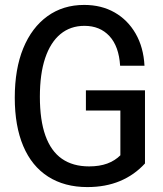

<svg xmlns="http://www.w3.org/2000/svg" viewBox="-20 -750 663 780"><path d="M335 10Q242 10 175.5 -32.5Q109 -75 74.5 -156.5Q40 -238 40 -353Q40 -470 74.5 -554Q109 -638 172.5 -684Q236 -730 322 -730Q392 -730 445.5 -699.5Q499 -669 531 -613.5Q563 -558 567 -483H468Q463 -562 424.5 -603.5Q386 -645 323 -645Q266 -645 225.5 -611.5Q185 -578 163.5 -514Q142 -450 142 -357Q142 -262 164.5 -199Q187 -136 231.5 -105Q276 -74 342 -74Q384 -74 415.5 -85.5Q447 -97 470 -120L569 -86Q526 -39 467.5 -14.5Q409 10 335 10ZM469 -89V-332L500 -301H329V-383H569V-86Z"/></svg>

Font: Instrument Sans SemiCondensed Medium
Style: Regular
Weight: 500
Width: 4
Designer: Rodrigo Fuenzalida
Foundry: fragTYPE
Version: Version 1.000;gftools[0.9.28]